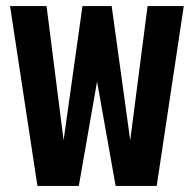

<svg xmlns="http://www.w3.org/2000/svg" viewBox="-20 -611 638 631"><path d="M103 0 13 -591H133L189 -150L251 -591H347L408 -150L465 -591H584L495 0H360L299 -343L239 0Z"/></svg>

Font: Alumni Sans
Style: Bold
Weight: 700
Designer: Robert E. Leuschke
Foundry: Robert E. Leuschke
Version: Version 1.018